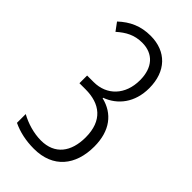

<svg xmlns="http://www.w3.org/2000/svg" viewBox="-227 -790 867 867"><g transform="rotate(45 206.0 -357.0)"><path d="M352 -552C352 -659 289 -724 189 -724C126 -724 79 -702 36 -662L64 -624C100 -656 135 -675 184 -675C254 -675 297 -629 297 -548C297 -454 238 -394 155 -394H113V-345H152C244 -345 306 -299 306 -192C306 -99 261 -39 173 -39C126 -39 78 -54 40 -75V-19C80 0 125 10 177 10C299 10 363 -71 363 -190C363 -291 314 -352 235 -371V-374C303 -399 352 -460 352 -552Z"/></g></svg>

Font: Noto Sans Armenian ExtraCondensed Light
Style: Regular
Weight: 300
Width: 2
Designer: Monotype Design Team
Foundry: Monotype Imaging Inc.
Version: Version 2.008